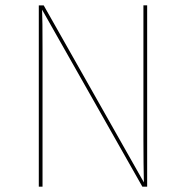

<svg xmlns="http://www.w3.org/2000/svg" viewBox="-20 -701 698 721"><path d="M532.6 -680.9H518.6V-177.1C518.6 -114.3 519.4 -56.7 520.3 -16.1L144.1 -680.8H125.7V0H139.7V-516.3C139.7 -594.1 139.3 -634.8 138 -664.7L514.6 0H532.6Z"/></svg>

Font: Fira Sans Hair
Style: Regular
Weight: 100
Designer: bBox Type GmbH & Carrois Corporate GbR & Edenspiekermann AG
Foundry: bBox Type GmbH & Carrois Corporate GbR & Edenspiekermann AG
Version: Version 4.300;PS 004.300;hotconv 1.0.88;makeotf.lib2.5.64775